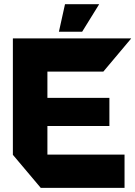

<svg xmlns="http://www.w3.org/2000/svg" viewBox="-20 -903 650 923"><path d="M175.8 0 41.9 -158.8V-159.8H578.7V0ZM41.9 -159.8V-718.5H207.9V-159.8ZM207.9 -297.4V-432.6H505.9V-297.4ZM207.9 -558.7V-718.5H610.2V-717.5L476.7 -558.7ZM263.2 -750.4 292.5 -882.8H456.2V-881.8L374.9 -750.4Z"/></svg>

Font: Foldit Thin
Style: Regular
Weight: 100
Designer: Sophia Tai
Foundry: Sophia Tai
Version: Version 1.003